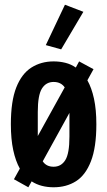

<svg xmlns="http://www.w3.org/2000/svg" viewBox="-20 -781 454 813"><path d="M100 12 39 -22 64 -67Q46 -99 36 -145.5Q26 -192 26 -255Q26 -353 49 -411Q72 -469 113 -495Q154 -521 207 -521Q233 -521 257 -515Q281 -509 301 -495L315 -521L376 -488L350 -441Q368 -409 378 -363Q388 -317 388 -255Q388 -157 365 -98Q342 -39 301.5 -13.5Q261 12 207 12Q181 12 157.5 6Q134 0 114 -13ZM140 -307V-205L254 -411Q238 -434 207 -434Q175 -434 157.5 -406Q140 -378 140 -307ZM207 -75Q239 -75 256.5 -103Q274 -131 274 -202V-303L161 -98Q176 -75 207 -75ZM239 -572 174 -590 255 -761 333 -731Z"/></svg>

Font: Special Gothic Condensed Medium
Style: Regular
Weight: 500
Width: 3
Designer: Alistair McCready
Foundry: Monolith
Version: Version 1.000; ttfautohint (v1.8.4.7-5d5b)